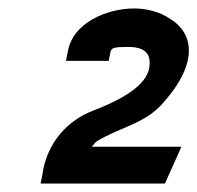

<svg xmlns="http://www.w3.org/2000/svg" viewBox="-20 -822 467 454"><path d="M76 -388H370L409 -475H197C201 -480 206 -486 209 -488C265 -522 323 -529 366 -579C453 -677 435 -745 383 -777C357 -795 325 -802 297 -802C236 -802 151 -770 140 -698L136 -678H237L241 -698C243 -709 249 -711 283 -711C323 -711 338 -695 333 -662C328 -631 294 -596 199 -560C143 -538 91 -488 80 -408Z"/></svg>

Font: Charger Sport
Style: BlkObl
Weight: 900
Designer: Jasper
Foundry: Cannot Into Space Fonts
Version: Version 1.1